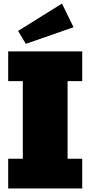

<svg xmlns="http://www.w3.org/2000/svg" viewBox="-20 -1069 513 1089"><path d="M26.4 0V-168.5H109.4V-608.9H26.4V-777.3H446.3V-608.9H363.3V-168.5H446.3V0ZM126.5 -820.3 82.5 -893.6 331.5 -1048.8 397 -914.6Z"/></svg>

Font: Bevan
Style: Regular
Weight: 400
Designer: Vernon Adams
Foundry: Vernon Adams
Version: Version 2.100; ttfautohint (v1.8.3)